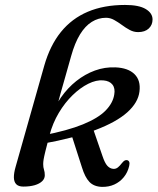

<svg xmlns="http://www.w3.org/2000/svg" viewBox="-20 -738 631 769"><path d="M199.3 -272Q202.6 -288.9 208.4 -311.5Q214.1 -334 222.4 -363.4Q230.7 -392.8 241.4 -430.1Q252.1 -467.4 265 -513.6Q279.6 -566.1 300.4 -600.1Q321.2 -634 347.6 -650.4Q373.9 -666.8 404.5 -666.8Q421.5 -666.8 437.1 -658.1Q452.8 -649.4 468.1 -638.1Q483.3 -626.8 499.4 -618.1Q515.5 -609.4 533.2 -609.4Q560.5 -609.4 575.8 -623.8Q591 -638.2 591 -660Q591 -685.3 563.8 -701.7Q536.6 -718.2 480.9 -718.2Q395.9 -718.2 331.6 -690.9Q267.4 -663.7 223.8 -609.7Q180.3 -555.7 157.2 -474.8L42.4 -69.4Q35.4 -45 35.6 -27.3Q35.9 -9.6 45.1 -0.1Q54.3 9.3 73.6 9.3Q99.8 9.3 119.1 3.7Q138.3 -2 148.9 -12.3Q159.4 -22.5 159.4 -36Q159.4 -49.2 156.2 -58.4Q153 -67.6 153 -80.8Q153 -88.8 154.7 -99.5Q156.4 -110.2 161.9 -132.6Q167.3 -154.9 178.4 -197Q191.1 -245 215.6 -286.1Q240.1 -327.1 270.9 -356.9Q301.7 -386.8 333.7 -402.6Q365.7 -418.5 393.6 -416.1Q419.1 -414 430.6 -398.9Q442.1 -383.9 437.5 -358.7Q432 -324.7 402.4 -294.7Q372.9 -264.8 312.1 -239.9Q251.3 -215 151.6 -195.7L151.2 -162.4Q278.7 -185.6 362.6 -217.4Q446.4 -249.2 489.9 -288.2Q533.4 -327.3 538.6 -371.6Q544.2 -416.1 518.6 -441.1Q493 -466.1 442.5 -468.2Q399.9 -470 360.1 -455.5Q320.3 -440.9 285.7 -413.5Q251.1 -386 224.5 -348.1Q197.8 -310.2 181.8 -265.5ZM265.5 -200.5 308.1 -67.9Q320.3 -27.9 338.2 -9.3Q356 9.3 388 10.5Q415.6 11.1 438 0.9Q460.3 -9.3 475.9 -28.4Q491.5 -47.5 497.4 -73.3Q499.9 -84.2 497.5 -89.7Q495 -95.2 489.3 -96.5Q484.6 -97.6 479.6 -95.2Q474.6 -92.8 467.4 -83.7Q461 -74.9 452.5 -67.8Q443.9 -60.6 432.7 -61.8Q419.9 -63 409.8 -74.1Q399.7 -85.2 390.3 -113.5L352.6 -222.9Z"/></svg>

Font: Fraunces
Style: Italic
Weight: 900
Italic angle: -16°
Version: Version 1.000;[0bf87f6ff]